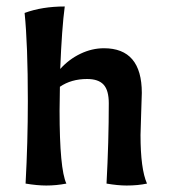

<svg xmlns="http://www.w3.org/2000/svg" viewBox="-20 -567 530 593"><path d="M59 0Q66 -128 66 -255Q66 -429 56 -527Q110 -547 180 -547Q171 -480 166 -354Q193 -384 228.5 -401Q264 -418 301 -418Q418 -418 418 -280L416 -217L414 -150Q414 -45 434 0Q406 6 371 6Q344 6 309 0Q316 -130 316 -248Q316 -288 300 -305.5Q284 -323 249 -323Q200 -323 165 -299L164 -225Q164 -45 185 0Q154 6 123 6Q95 6 59 0Z"/></svg>

Font: Mirza Medium
Style: Regular
Weight: 500
Designer: Arabic design by Kourosh Beigpour, Latin design by Eduardo Tunni, engineering by Lasse Fister
Version: Version 1.0010g